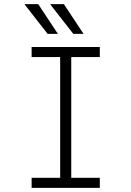

<svg xmlns="http://www.w3.org/2000/svg" viewBox="-20 -915 640 935"><path d="M134 0V-49H273V-637H134V-686H466V-637H327V-49H466V0ZM337 -750 226 -892 227 -895H291L387 -750ZM212 -750 101 -892 102 -895H166L262 -750Z"/></svg>

Font: Chivo Mono Thin
Style: Regular
Weight: 250
Designer: Hector Gatti
Foundry: Omnibus-Type
Version: Version 1.008